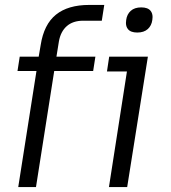

<svg xmlns="http://www.w3.org/2000/svg" viewBox="-20 -759 694 779"><path d="M54 0 128 -471H51L60 -529H137L145 -576Q158 -660 207 -699.5Q256 -739 342 -739H403L393 -675H318Q276 -675 251 -653Q226 -631 219 -591L209 -529H367L358 -471H200L126 0ZM422 0 495 -469H414L423 -529H580L496 0ZM537 -627Q510 -627 499 -641Q491 -651 491 -666Q491 -672 492 -678Q495 -701 510.5 -715Q526 -729 553 -729Q580 -729 591 -715Q599 -705 599 -690Q599 -684 598 -678Q595 -655 579.5 -641Q564 -627 537 -627Z"/></svg>

Font: Sora Light
Style: Italic
Weight: 300
Designer: Jonathan Barnbrook, Juli√°n Moncada
Version: Version 1.000